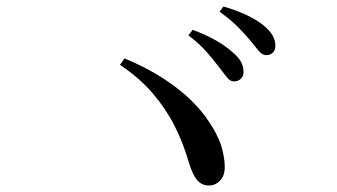

<svg xmlns="http://www.w3.org/2000/svg" viewBox="-20 -734 1040 592"><path d="M701 -483Q689 -483 678.5 -497Q668 -511 653 -530Q638 -550 616.5 -574.5Q595 -599 561 -625L574 -642Q615 -627 645.5 -609.5Q676 -592 697 -573Q716 -557 723.5 -542.5Q731 -528 731 -512Q731 -499 722.5 -491Q714 -483 701 -483ZM624 -162Q603 -162 588.5 -178Q574 -194 562 -234Q545 -293 518.5 -345.5Q492 -398 451 -446Q410 -494 350 -534L364 -554Q433 -525 483 -492.5Q533 -460 568 -426Q603 -392 624 -359Q653 -316 663 -281.5Q673 -247 673 -219Q673 -192 658.5 -177Q644 -162 624 -162ZM801 -564Q788 -564 777 -578Q766 -592 750 -611Q734 -630 714 -650.5Q694 -671 657 -698L669 -714Q710 -702 740.5 -687.5Q771 -673 791 -657Q811 -641 820 -625.5Q829 -610 829 -594Q829 -579 821 -571.5Q813 -564 801 -564Z"/></svg>

Font: Noto Serif SC ExtraLight Medium
Style: Regular
Weight: 500
Version: Version 2.002-H1;hotconv 1.1.0;makeotfexe 2.6.0